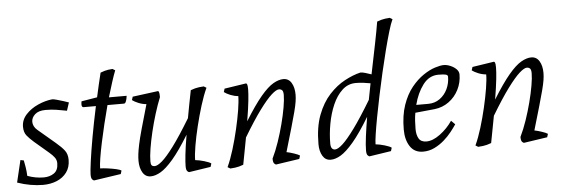

<svg xmlns="http://www.w3.org/2000/svg" viewBox="-50 -918 3213 1091"><g transform="rotate(-5 1557.0 -372.5)"><path d="M156 12Q122 12 84.5 5.5Q47 -1 10 -14L40 -140L59 -136Q62 -122 66 -97.5Q70 -73 71 -47Q117 -30 164 -30Q198 -30 222.5 -47Q247 -64 247 -104Q247 -122 236.5 -136.5Q226 -151 207 -167L125 -237Q102 -257 86.5 -276Q71 -295 71 -327Q71 -366 99 -396.5Q127 -427 168.5 -445.5Q210 -464 250 -468Q258 -468 276 -463Q294 -458 313.5 -452Q333 -446 343 -442L328 -396Q296 -402 269 -406.5Q242 -411 207 -411Q167 -411 146.5 -392.5Q126 -374 126 -350Q126 -338 132 -325.5Q138 -313 150 -303L249 -219Q281 -192 297 -171Q313 -150 313 -118Q313 -75 291.5 -46Q270 -17 234.5 -2.5Q199 12 156 12Z M447 12Q444 12 437 5.5Q430 -1 430 -23Q430 -41 437.5 -97Q445 -153 459.5 -234Q474 -315 494 -408H424Q413 -408 413 -424Q413 -432 415 -442L505 -457Q513 -491 520.5 -526Q528 -561 537 -595Q563 -605 581.5 -607.5Q600 -610 606 -610L621 -601Q611 -576 598.5 -537Q586 -498 572 -451H673Q673 -448 671 -437.5Q669 -427 665 -417.5Q661 -408 654 -408H560Q546 -356 533 -302Q520 -248 509.5 -198.5Q499 -149 493 -111Q487 -73 487 -53Q503 -53 529 -49.5Q555 -46 577.5 -41Q600 -36 607 -30L601 -11Z M770 17Q740 17 724 -10Q708 -37 708 -77Q708 -95 710.5 -116Q713 -137 720 -170.5Q727 -204 742 -257.5Q757 -311 781 -394Q758 -396 736 -405Q714 -414 701 -424L707 -443L852 -462Q855 -463 858 -456.5Q861 -450 861 -427Q844 -385 828.5 -335Q813 -285 801 -234.5Q789 -184 782 -140.5Q775 -97 775 -67Q775 -51 780.5 -45Q786 -39 797 -39Q813 -39 839.5 -61.5Q866 -84 907.5 -139.5Q949 -195 1009 -294Q1015 -328 1022.5 -367Q1030 -406 1039 -451Q1065 -461 1086.5 -463.5Q1108 -466 1114 -466L1129 -457Q1110 -416 1092.5 -359.5Q1075 -303 1060.5 -243.5Q1046 -184 1037.5 -133.5Q1029 -83 1029 -53Q1051 -51 1080 -42.5Q1109 -34 1119 -26L1113 -7L989 12Q986 12 979 5.5Q972 -1 972 -23Q972 -44 976.5 -87.5Q981 -131 993 -201Q939 -113 898.5 -66Q858 -19 827 -1Q796 17 770 17Z M1224 12 1209 3Q1228 -38 1245 -93.5Q1262 -149 1275.5 -207Q1289 -265 1297 -314.5Q1305 -364 1305 -394Q1282 -396 1260 -405Q1238 -414 1225 -424L1231 -443L1355 -462Q1358 -462 1361 -456Q1364 -450 1364 -427Q1364 -405 1359.5 -362Q1355 -319 1343 -247Q1398 -336 1438.5 -384Q1479 -432 1510.5 -450Q1542 -468 1568 -468Q1598 -468 1614 -441.5Q1630 -415 1630 -374Q1630 -356 1626.5 -333.5Q1623 -311 1614 -276.5Q1605 -242 1589.5 -188Q1574 -134 1550 -53Q1570 -49 1593.5 -41Q1617 -33 1625 -27L1619 -8L1485 12Q1482 12 1475 5.5Q1468 -1 1468 -23Q1488 -64 1505 -114Q1522 -164 1535 -214Q1548 -264 1555.5 -307.5Q1563 -351 1563 -378Q1563 -399 1556 -405.5Q1549 -412 1538 -412Q1523 -412 1495.5 -387.5Q1468 -363 1426.5 -307Q1385 -251 1328 -156Q1322 -122 1314.5 -84.5Q1307 -47 1299 -3Q1273 7 1251.5 9.5Q1230 12 1224 12Z M1797 12Q1767 12 1751 -15Q1735 -42 1735 -82Q1735 -179 1761 -247.5Q1787 -316 1828.5 -361Q1870 -406 1917.5 -431.5Q1965 -457 2008 -467Q2019 -467 2036 -462Q2053 -457 2070 -451Q2089 -543 2105 -623Q2121 -703 2128 -747Q2154 -757 2174.5 -759.5Q2195 -762 2201 -762L2216 -753Q2205 -730 2191.5 -684.5Q2178 -639 2163 -580.5Q2148 -522 2133 -457Q2118 -392 2104.5 -327.5Q2091 -263 2080.5 -207Q2070 -151 2064 -110.5Q2058 -70 2058 -53Q2080 -51 2109 -42.5Q2138 -34 2148 -26L2142 -7L2018 12Q2015 12 2008 5.5Q2001 -1 2001 -23Q2001 -53 2007.5 -103Q2014 -153 2024 -213Q1969 -122 1927.5 -73.5Q1886 -25 1855 -6.5Q1824 12 1797 12ZM1827 -44Q1843 -44 1870.5 -69Q1898 -94 1940.5 -152Q1983 -210 2042 -308L2060 -401Q2039 -405 2018.5 -407.5Q1998 -410 1976 -410Q1932 -410 1899 -379.5Q1866 -349 1844.5 -299.5Q1823 -250 1812.5 -192Q1802 -134 1802 -80Q1802 -44 1827 -44Z M2324 12Q2275 12 2250 -26Q2225 -64 2225 -122Q2225 -203 2245.5 -262Q2266 -321 2298 -360.5Q2330 -400 2365.5 -424Q2401 -448 2432.5 -458Q2464 -468 2483 -468Q2501 -468 2521 -459.5Q2541 -451 2554.5 -437.5Q2568 -424 2568 -407Q2568 -361 2547.5 -320.5Q2527 -280 2491 -254Q2455 -228 2410 -223L2299 -212Q2295 -190 2293.5 -166.5Q2292 -143 2292 -120Q2292 -86 2304.5 -65Q2317 -44 2348 -44Q2384 -44 2426 -75Q2468 -106 2497 -149L2519 -127Q2507 -109 2488.5 -85.5Q2470 -62 2445 -40Q2420 -18 2389.5 -3Q2359 12 2324 12ZM2308 -256H2376Q2414 -256 2442.5 -276.5Q2471 -297 2486.5 -330Q2502 -363 2502 -400Q2502 -409 2491 -412.5Q2480 -416 2448 -416Q2395 -416 2360 -369.5Q2325 -323 2308 -256Z M2638 12 2623 3Q2642 -38 2659 -93.5Q2676 -149 2689.5 -207Q2703 -265 2711 -314.5Q2719 -364 2719 -394Q2696 -396 2674 -405Q2652 -414 2639 -424L2645 -443L2769 -462Q2772 -462 2775 -456Q2778 -450 2778 -427Q2778 -405 2773.5 -362Q2769 -319 2757 -247Q2812 -336 2852.5 -384Q2893 -432 2924.5 -450Q2956 -468 2982 -468Q3012 -468 3028 -441.5Q3044 -415 3044 -374Q3044 -356 3040.5 -333.5Q3037 -311 3028 -276.5Q3019 -242 3003.5 -188Q2988 -134 2964 -53Q2984 -49 3007.5 -41Q3031 -33 3039 -27L3033 -8L2899 12Q2896 12 2889 5.5Q2882 -1 2882 -23Q2902 -64 2919 -114Q2936 -164 2949 -214Q2962 -264 2969.5 -307.5Q2977 -351 2977 -378Q2977 -399 2970 -405.5Q2963 -412 2952 -412Q2937 -412 2909.5 -387.5Q2882 -363 2840.5 -307Q2799 -251 2742 -156Q2736 -122 2728.5 -84.5Q2721 -47 2713 -3Q2687 7 2665.5 9.5Q2644 12 2638 12Z"/></g></svg>

Font: Mate
Style: Italic
Weight: 400
Italic angle: -10.8°
Designer: Eduardo Rodriguez Tunni
Foundry: Eduardo Rodriguez Tunni
Version: Version 1.003; ttfautohint (v1.8.4.7-5d5b);gftools[0.9.24]